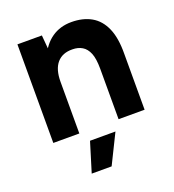

<svg xmlns="http://www.w3.org/2000/svg" viewBox="-130 -613 829 915"><g transform="rotate(-20 284.0 -156.0)"><path d="M57 0V-500H181L189 -408V0ZM388 0V-256H520V0ZM388 -256Q388 -307 376.5 -335Q365 -363 344 -375.5Q323 -388 295 -388Q244 -389 216.5 -357Q189 -325 189 -262H145Q145 -342 168.5 -397.5Q192 -453 234.5 -482.5Q277 -512 334 -512Q393 -512 435 -488Q477 -464 499 -413.5Q521 -363 520 -283V-256ZM179 200 225 50H354L280 200Z"/></g></svg>

Font: Figtree
Style: Bold
Weight: 700
Designer: Erik Kennedy
Foundry: Erik Kennedy
Version: Version 2.001;gftools[0.9.30]